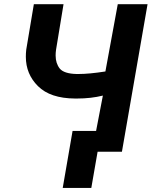

<svg xmlns="http://www.w3.org/2000/svg" viewBox="-20 -731 731 925"><path d="M547.4 -710.9 487.8 -386.7C435.1 -378.4 391.6 -374.5 358.4 -374.5C355 -374.5 351.6 -374.5 348.1 -374.5C308.6 -375.5 281.7 -384.3 268.1 -400.4C254.9 -417 248 -438 248 -463.4C248 -472.2 248.5 -481.4 250 -491.2L286.1 -710.9H143.1L106.4 -491.7C105 -480 104.5 -468.3 104.5 -457.5C104.5 -401.9 124 -354.5 163.1 -315.9C202.1 -276.9 261.7 -256.8 341.8 -256.3C344.7 -256.3 347.7 -256.3 350.6 -256.3C396.5 -256.3 438 -261.2 475.6 -270.5L442.9 -100.1H329.6L282.2 174.3H419.9L450.2 0H567.4L690.9 -710.9Z"/></svg>

Font: Roboto
Style: Bold Italic
Weight: 700
Italic angle: -12°
Designer: Google
Version: Version 2.137; 2017